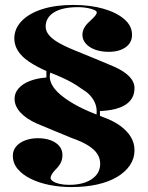

<svg xmlns="http://www.w3.org/2000/svg" viewBox="-20 -743 598 778"><path d="M269 15Q223 15 180.5 6.5Q138 -2 104.5 -18.5Q71 -35 51.5 -58.5Q32 -82 32 -112Q32 -133 45 -149Q58 -165 81.5 -174Q105 -183 134 -183Q163 -183 185.5 -174.5Q208 -166 220.5 -151Q233 -136 233 -115Q233 -100 228 -87.5Q223 -75 210 -61Q197 -48 191 -38.5Q185 -29 185 -22Q185 -15 194.5 -8.5Q204 -2 221 2Q238 6 260 6Q299 6 327 -4.5Q355 -15 370.5 -34Q386 -53 386 -79Q386 -101 374.5 -119Q363 -137 338 -153Q313 -169 270 -184Q224 -203 189 -217.5Q154 -232 130 -242Q87 -261 63 -287Q39 -313 39 -343Q39 -366 55 -384.5Q71 -403 100 -414.5Q129 -426 168 -429V-457L185 -453Q176 -426 191.5 -398Q207 -370 246 -343Q260 -333 279 -322Q298 -311 319.5 -301Q341 -291 361 -283Q381 -275 394 -270Q439 -254 467.5 -233Q496 -212 510.5 -187.5Q525 -163 525 -134Q525 -101 506.5 -73.5Q488 -46 454.5 -26Q421 -6 374 4.5Q327 15 269 15ZM369 -268Q377 -302 362 -332Q347 -362 311 -383Q292 -397 272.5 -408Q253 -419 229.5 -429.5Q206 -440 173 -453Q127 -473 97 -493.5Q67 -514 52.5 -537.5Q38 -561 38 -587Q38 -627 68 -658Q98 -689 151.5 -706Q205 -723 276 -723Q346 -723 399.5 -707.5Q453 -692 484 -665Q515 -638 515 -602Q515 -570 489 -551.5Q463 -533 420 -533Q389 -533 365 -542Q341 -551 327.5 -566.5Q314 -582 314 -602Q314 -631 344 -657Q360 -672 366 -679.5Q372 -687 372 -693Q372 -697 366 -700.5Q360 -704 349.5 -707Q339 -710 325.5 -712Q312 -714 297 -714Q233 -714 199 -693Q165 -672 165 -635Q165 -618 177.5 -602Q190 -586 216.5 -570.5Q243 -555 285 -538Q328 -521 367 -504.5Q406 -488 442 -473Q483 -455 504 -433Q525 -411 525 -386Q525 -343 490 -319.5Q455 -296 385 -293V-264Z"/></svg>

Font: Kalnia Thin SemiBold
Style: Regular
Weight: 600
Version: Version 1.105